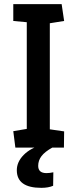

<svg xmlns="http://www.w3.org/2000/svg" viewBox="-20 -711 371 925"><path d="M54 0 44 -79 109 -90V-604L44 -610V-691H277L289 -610L220 -599V-88L289 -78L288 0ZM179 194Q61 194 61 109Q61 69 94 35.5Q127 2 185 -14L232 0Q196 20 180 41Q164 62 164 88Q164 123 204 123Q219 123 237 119L236 184Q213 194 179 194Z"/></svg>

Font: Kreon Light Medium
Style: Regular
Weight: 500
Version: Version 2.002